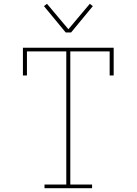

<svg xmlns="http://www.w3.org/2000/svg" viewBox="-20 -985 715 1005"><path d="M213 0V-19H327V-716H121V-590H100V-735H575V-590H554V-716H348V-19H462V0ZM324 -815 210 -953 226 -965 338 -832 450 -965 466 -953 352 -815Z"/></svg>

Font: Iosevka Etoile Thin
Style: Regular
Weight: 100
Designer: Belleve Invis
Foundry: Belleve Invis
Version: Version 22.1.2; ttfautohint (v1.8.4)